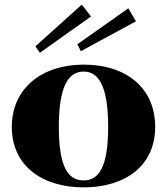

<svg xmlns="http://www.w3.org/2000/svg" viewBox="-20 -794 722 829"><path d="M341 15C522 15 650 -79 650 -246C650 -413 527 -515 341 -515C161 -515 31 -413 31 -246C31 -79 161 15 341 15ZM341 -15C277 -15 234 -67 234 -246C234 -425 277 -485 341 -485C404 -485 447 -426 447 -246C447 -67 404 -15 341 -15ZM373 -723 333 -774 133 -594 152 -566ZM567 -702 534 -758 314 -603 329 -573Z"/></svg>

Font: Sprat
Style: Bold
Weight: 700
Designer: Ethan Nakache
Foundry: Collletttivo
Version: Version 2.000;Glyphs 3.2 (3217)